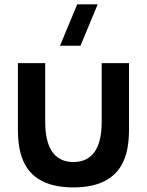

<svg xmlns="http://www.w3.org/2000/svg" viewBox="-20 -822 656 858"><path d="M60 -247C60 -146 76 15.5 308 15.5C540 15.5 556.5 -146 556.5 -247V-540H434.5V-280C434.5 -213.5 423.5 -98 308 -98C193 -98 182 -213.5 182 -280V-540H60ZM248 -617.5H339.5L416.5 -802.5H325Z"/></svg>

Font: Manrope
Style: Bold
Weight: 700
Designer: Mikhail Sharanda
Foundry: Mikhail Sharanda
Version: Version 4.505;FEAKit 1.0